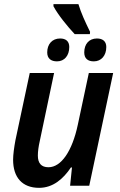

<svg xmlns="http://www.w3.org/2000/svg" viewBox="-20 -893 577 923"><path d="M339 -729H412L413 -740C389 -789 370 -830 357 -873H237V-863C258 -823 305 -765 339 -729ZM254 -598C290 -598 313 -626 313 -667C313 -695 296 -708 269 -708C231 -708 207 -681 207 -641C207 -611 226 -598 254 -598ZM431 -598C467 -598 491 -626 491 -667C491 -695 473 -708 446 -708C408 -708 385 -681 385 -641C385 -611 403 -598 431 -598ZM168 10C235 10 284 -33 321 -88H326L317 0H409L524 -542H407L354 -293C327 -166 274 -89 213 -89C178 -89 162 -109 162 -145C162 -164 165 -188 171 -214L240 -542H123L54 -218C48 -185 43 -150 43 -125C43 -40 87 10 168 10Z"/></svg>

Font: Noto Sans SemiCondensed SemiBold
Style: Italic
Weight: 600
Width: 4
Italic angle: -12°
Designer: Monotype Design Team
Foundry: Monotype Imaging Inc.
Version: Version 2.013